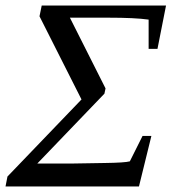

<svg xmlns="http://www.w3.org/2000/svg" viewBox="-23 -675 637 695"><path d="M359 -355 355 -336 112 -83H235Q261 -83 357 -85Q429 -86 447 -91L493 -183H525L480 0H-3L4 -36L272 -315L120 -616L128 -655H578L547 -498H515V-604Q466 -611 368 -611H230Z"/></svg>

Font: Libra Serif Modern
Style: Italic
Weight: 400
Italic angle: -12°
Designer: Stefan Peev, Context Ltd
Foundry: Stefan Peev, Context Ltd
Version: Version 1.000